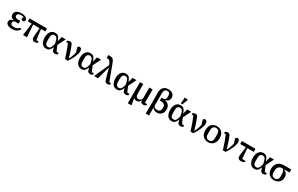

<svg xmlns="http://www.w3.org/2000/svg" viewBox="363 -3135 8801 5677"><g transform="rotate(30 4763.5 -296.0)"><path d="M270 12Q167 12 110.5 -25Q54 -62 54 -122Q54 -164 85.5 -195.5Q117 -227 185 -236V-240Q126 -251 94 -287Q62 -323 62 -376Q62 -410 75.5 -438.5Q89 -467 116.5 -488Q144 -509 186.5 -520.5Q229 -532 288 -532Q337 -532 374.5 -522.5Q412 -513 437.5 -497.5Q463 -482 476.5 -460.5Q490 -439 490 -415Q490 -386 473 -369Q456 -352 428 -352Q399 -352 383 -368Q367 -384 367 -411Q367 -430 376 -442Q385 -454 398 -459V-462Q383 -470 360 -474.5Q337 -479 300 -479Q234 -479 204.5 -457Q175 -435 175 -400V-394Q175 -359 201 -339.5Q227 -320 281 -320H359V-223H258Q212 -223 191 -202.5Q170 -182 170 -152V-146Q170 -109 198.5 -87.5Q227 -66 290 -66Q405 -66 471 -147L509 -116Q474 -53 414.5 -20.5Q355 12 270 12Z M695 -418H561V-520H1158V-418H1012L1058 -64H1136V-23Q1121 -7 1096 2.5Q1071 12 1039 12Q941 12 941 -95Q941 -118 942.5 -149Q944 -180 946 -209L963 -418H744L776 0H640Z M1818 -22Q1805 -7 1783 2.5Q1761 12 1732 12Q1688 12 1660 -13Q1632 -38 1620 -103L1614 -140H1609L1601 -123Q1583 -83 1564.5 -57Q1546 -31 1526 -15.5Q1506 0 1482.5 6Q1459 12 1429 12Q1385 12 1348.5 -6Q1312 -24 1285.5 -59Q1259 -94 1244.5 -145Q1230 -196 1230 -261Q1230 -326 1244.5 -376.5Q1259 -427 1286 -461.5Q1313 -496 1350.5 -514Q1388 -532 1434 -532Q1465 -532 1490 -525.5Q1515 -519 1535.5 -503Q1556 -487 1572.5 -460.5Q1589 -434 1603 -395L1617 -355H1621L1663 -520H1799L1667 -251L1715 -136Q1723 -118 1732 -99Q1741 -80 1750 -64H1818ZM1572 -323Q1555 -401 1527 -430.5Q1499 -460 1456 -460Q1405 -460 1377.5 -425Q1350 -390 1350 -314V-207Q1350 -130 1377.5 -95Q1405 -60 1456 -60Q1477 -60 1494.5 -66Q1512 -72 1526 -86.5Q1540 -101 1552 -126Q1564 -151 1575 -190L1589 -244Z M2073 0Q2033 -134 1989.5 -252.5Q1946 -371 1908 -456H1851V-497Q1867 -513 1890.5 -522.5Q1914 -532 1940 -532Q1971 -532 1992 -518Q2013 -504 2027 -469Q2041 -436 2057.5 -390Q2074 -344 2091.5 -292Q2109 -240 2126 -184.5Q2143 -129 2157 -77H2162Q2177 -105 2192 -138.5Q2207 -172 2219.5 -206.5Q2232 -241 2241.5 -275Q2251 -309 2256 -338L2209 -488Q2226 -532 2273 -532Q2306 -532 2326.5 -506Q2347 -480 2347 -420Q2347 -388 2334.5 -340Q2322 -292 2298.5 -235.5Q2275 -179 2241.5 -118.5Q2208 -58 2167 0Z M3022 -22Q3009 -7 2987 2.5Q2965 12 2936 12Q2892 12 2864 -13Q2836 -38 2824 -103L2818 -140H2813L2805 -123Q2787 -83 2768.5 -57Q2750 -31 2730 -15.5Q2710 0 2686.5 6Q2663 12 2633 12Q2589 12 2552.5 -6Q2516 -24 2489.5 -59Q2463 -94 2448.5 -145Q2434 -196 2434 -261Q2434 -326 2448.5 -376.5Q2463 -427 2490 -461.5Q2517 -496 2554.5 -514Q2592 -532 2638 -532Q2669 -532 2694 -525.5Q2719 -519 2739.5 -503Q2760 -487 2776.5 -460.5Q2793 -434 2807 -395L2821 -355H2825L2867 -520H3003L2871 -251L2919 -136Q2927 -118 2936 -99Q2945 -80 2954 -64H3022ZM2776 -323Q2759 -401 2731 -430.5Q2703 -460 2660 -460Q2609 -460 2581.5 -425Q2554 -390 2554 -314V-207Q2554 -130 2581.5 -95Q2609 -60 2660 -60Q2681 -60 2698.5 -66Q2716 -72 2730 -86.5Q2744 -101 2756 -126Q2768 -151 2779 -190L2793 -244Z M3293 -502 3257 -571Q3245 -594 3234 -608.5Q3223 -623 3211 -631.5Q3199 -640 3184.5 -643Q3170 -646 3151 -646H3123V-748H3172Q3206 -748 3231.5 -742.5Q3257 -737 3277 -721Q3297 -705 3313.5 -677.5Q3330 -650 3346 -607L3525 -127Q3531 -111 3538.5 -93.5Q3546 -76 3552 -64H3608V-23Q3594 -8 3571 2Q3548 12 3522 12Q3482 12 3456.5 -11Q3431 -34 3414 -97L3322 -433H3318L3200 0H3065Z M4233 -22Q4220 -7 4198 2.5Q4176 12 4147 12Q4103 12 4075 -13Q4047 -38 4035 -103L4029 -140H4024L4016 -123Q3998 -83 3979.5 -57Q3961 -31 3941 -15.5Q3921 0 3897.5 6Q3874 12 3844 12Q3800 12 3763.5 -6Q3727 -24 3700.5 -59Q3674 -94 3659.5 -145Q3645 -196 3645 -261Q3645 -326 3659.5 -376.5Q3674 -427 3701 -461.5Q3728 -496 3765.5 -514Q3803 -532 3849 -532Q3880 -532 3905 -525.5Q3930 -519 3950.5 -503Q3971 -487 3987.5 -460.5Q4004 -434 4018 -395L4032 -355H4036L4078 -520H4214L4082 -251L4130 -136Q4138 -118 4147 -99Q4156 -80 4165 -64H4233ZM3987 -323Q3970 -401 3942 -430.5Q3914 -460 3871 -460Q3820 -460 3792.5 -425Q3765 -390 3765 -314V-207Q3765 -130 3792.5 -95Q3820 -60 3871 -60Q3892 -60 3909.5 -66Q3927 -72 3941 -86.5Q3955 -101 3967 -126Q3979 -151 3990 -190L4004 -244Z M4332 -520H4444V-199Q4444 -127 4468 -95.5Q4492 -64 4544 -64Q4589 -64 4620.5 -92.5Q4652 -121 4652 -172V-520H4764V-64H4838V-23Q4821 -7 4796 2.5Q4771 12 4742 12Q4652 12 4652 -79V-85H4648Q4630 -39 4597 -13.5Q4564 12 4516 12Q4456 12 4424 -29H4420L4456 200H4332Z M5179 -60Q5233 -60 5267 -92.5Q5301 -125 5301 -188V-217Q5301 -280 5260.5 -312Q5220 -344 5151 -344H5113V-441H5167Q5261 -441 5261 -549V-594Q5261 -701 5163 -701Q5113 -701 5084.5 -665.5Q5056 -630 5056 -552V-151Q5056 -129 5066 -112Q5076 -95 5092.5 -83.5Q5109 -72 5131.5 -66Q5154 -60 5179 -60ZM4944 -527Q4944 -633 5001.5 -696.5Q5059 -760 5167 -760Q5270 -760 5323.5 -712Q5377 -664 5377 -586Q5377 -526 5341.5 -485.5Q5306 -445 5240 -429V-425Q5325 -413 5372 -357.5Q5419 -302 5419 -211Q5419 -161 5404 -120Q5389 -79 5362 -50Q5335 -21 5297.5 -4.5Q5260 12 5215 12Q5153 12 5116 -11.5Q5079 -35 5060 -70H5056V200H4944Z M6101 -22Q6088 -7 6066 2.5Q6044 12 6015 12Q5971 12 5943 -13Q5915 -38 5903 -103L5897 -140H5892L5884 -123Q5866 -83 5847.5 -57Q5829 -31 5809 -15.5Q5789 0 5765.5 6Q5742 12 5712 12Q5668 12 5631.5 -6Q5595 -24 5568.5 -59Q5542 -94 5527.5 -145Q5513 -196 5513 -261Q5513 -326 5527.5 -376.5Q5542 -427 5569 -461.5Q5596 -496 5633.5 -514Q5671 -532 5717 -532Q5748 -532 5773 -525.5Q5798 -519 5818.5 -503Q5839 -487 5855.5 -460.5Q5872 -434 5886 -395L5900 -355H5904L5946 -520H6082L5950 -251L5998 -136Q6006 -118 6015 -99Q6024 -80 6033 -64H6101ZM5855 -323Q5838 -401 5810 -430.5Q5782 -460 5739 -460Q5688 -460 5660.5 -425Q5633 -390 5633 -314V-207Q5633 -130 5660.5 -95Q5688 -60 5739 -60Q5760 -60 5777.5 -66Q5795 -72 5809 -86.5Q5823 -101 5835 -126Q5847 -151 5858 -190L5872 -244ZM5695 -578 5708 -792 5821 -775 5741 -572Z M6356 0Q6316 -134 6272.5 -252.5Q6229 -371 6191 -456H6134V-497Q6150 -513 6173.5 -522.5Q6197 -532 6223 -532Q6254 -532 6275 -518Q6296 -504 6310 -469Q6324 -436 6340.5 -390Q6357 -344 6374.5 -292Q6392 -240 6409 -184.5Q6426 -129 6440 -77H6445Q6460 -105 6475 -138.5Q6490 -172 6502.5 -206.5Q6515 -241 6524.5 -275Q6534 -309 6539 -338L6492 -488Q6509 -532 6556 -532Q6589 -532 6609.5 -506Q6630 -480 6630 -420Q6630 -388 6617.5 -340Q6605 -292 6581.5 -235.5Q6558 -179 6524.5 -118.5Q6491 -58 6450 0Z M6958 -47Q7021 -47 7050.5 -86Q7080 -125 7080 -190V-330Q7080 -395 7050.5 -434Q7021 -473 6958 -473Q6895 -473 6865.5 -434Q6836 -395 6836 -330V-190Q6836 -125 6865.5 -86Q6895 -47 6958 -47ZM6958 12Q6903 12 6858 -7Q6813 -26 6781 -61Q6749 -96 6731.5 -146.5Q6714 -197 6714 -260Q6714 -323 6731.5 -373.5Q6749 -424 6781 -459Q6813 -494 6858 -513Q6903 -532 6958 -532Q7013 -532 7058 -513Q7103 -494 7135 -459Q7167 -424 7184.5 -373.5Q7202 -323 7202 -260Q7202 -197 7184.5 -146.5Q7167 -96 7135 -61Q7103 -26 7058 -7Q7013 12 6958 12Z M7462 0Q7422 -134 7378.5 -252.5Q7335 -371 7297 -456H7240V-497Q7256 -513 7279.5 -522.5Q7303 -532 7329 -532Q7360 -532 7381 -518Q7402 -504 7416 -469Q7430 -436 7446.5 -390Q7463 -344 7480.5 -292Q7498 -240 7515 -184.5Q7532 -129 7546 -77H7551Q7566 -105 7581 -138.5Q7596 -172 7608.5 -206.5Q7621 -241 7630.5 -275Q7640 -309 7645 -338L7598 -488Q7615 -532 7662 -532Q7695 -532 7715.5 -506Q7736 -480 7736 -420Q7736 -388 7723.5 -340Q7711 -292 7687.5 -235.5Q7664 -179 7630.5 -118.5Q7597 -58 7556 0Z M8197 -23Q8176 -6 8148.5 3Q8121 12 8083 12Q8026 12 7997 -15.5Q7968 -43 7968 -105Q7968 -128 7971.5 -161.5Q7975 -195 7983 -240L8007 -418H7812V-520H8277V-418H8057L8085 -64H8197Z M8927 -22Q8914 -7 8892 2.5Q8870 12 8841 12Q8797 12 8769 -13Q8741 -38 8729 -103L8723 -140H8718L8710 -123Q8692 -83 8673.5 -57Q8655 -31 8635 -15.5Q8615 0 8591.5 6Q8568 12 8538 12Q8494 12 8457.5 -6Q8421 -24 8394.5 -59Q8368 -94 8353.5 -145Q8339 -196 8339 -261Q8339 -326 8353.5 -376.5Q8368 -427 8395 -461.5Q8422 -496 8459.5 -514Q8497 -532 8543 -532Q8574 -532 8599 -525.5Q8624 -519 8644.5 -503Q8665 -487 8681.5 -460.5Q8698 -434 8712 -395L8726 -355H8730L8772 -520H8908L8776 -251L8824 -136Q8832 -118 8841 -99Q8850 -80 8859 -64H8927ZM8681 -323Q8664 -401 8636 -430.5Q8608 -460 8565 -460Q8514 -460 8486.5 -425Q8459 -390 8459 -314V-207Q8459 -130 8486.5 -95Q8514 -60 8565 -60Q8586 -60 8603.5 -66Q8621 -72 8635 -86.5Q8649 -101 8661 -126Q8673 -151 8684 -190L8698 -244Z M9314 -418V-414Q9378 -387 9412.5 -337.5Q9447 -288 9447 -216Q9447 -166 9429.5 -124Q9412 -82 9380.5 -52Q9349 -22 9304.5 -5Q9260 12 9207 12Q9154 12 9110 -5.5Q9066 -23 9034.5 -56.5Q9003 -90 8985.5 -138Q8968 -186 8968 -248Q8968 -309 8987 -359.5Q9006 -410 9041.5 -445.5Q9077 -481 9128 -500.5Q9179 -520 9243 -520H9498V-418ZM9208 -47Q9267 -47 9297 -82Q9327 -117 9327 -191V-249Q9327 -306 9314.5 -346Q9302 -386 9273 -418H9233Q9201 -418 9174.5 -406Q9148 -394 9128 -373Q9108 -352 9097 -323Q9086 -294 9086 -260V-193Q9086 -117 9117 -82Q9148 -47 9208 -47Z"/></g></svg>

Font: IBM Plex Serif Medm
Style: Regular
Weight: 500
Designer: Mike Abbink, Paul van der Laan, Pieter van Rosmalen
Foundry: Bold Monday
Version: Version 3.001